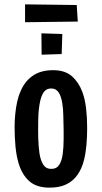

<svg xmlns="http://www.w3.org/2000/svg" viewBox="-20 -851 467 881"><path d="M207 10Q147 10 113.5 -20.5Q80 -51 65 -103Q55 -137 51 -179Q47 -221 47 -268Q47 -299 50 -328Q53 -357 58.5 -383Q64 -409 74 -431Q92 -476 129 -502.5Q166 -529 224 -529Q278 -529 309.5 -501.5Q341 -474 358 -429Q370 -396 375 -354Q380 -312 380 -264Q380 -222 376.5 -184Q373 -146 365 -115Q355 -76 335 -48Q315 -20 284 -5Q253 10 207 10ZM215 -76Q240 -76 252 -95Q264 -114 268 -146Q270 -161 271 -178Q272 -195 272 -214Q272 -233 272 -253Q271 -289 270.5 -320.5Q270 -352 266 -376Q261 -409 249 -427Q237 -445 215 -445Q201 -445 191.5 -438.5Q182 -432 175.5 -419.5Q169 -407 165 -390Q161 -373 158.5 -351.5Q156 -330 155.5 -306Q155 -282 155 -256Q155 -236 155.5 -217Q156 -198 157.5 -181Q159 -164 161 -148Q166 -115 178.5 -95.5Q191 -76 215 -76ZM95 -749V-831L332 -828L337 -752ZM171 -600 170 -698 266 -695 263 -603Z"/></svg>

Font: Truculenta
Style: Bold
Weight: 700
Designer: Ivan Castro, Eva Sanz & Omnibus-Type Team
Foundry: Omnibus-Type
Version: Version 1.002